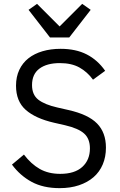

<svg xmlns="http://www.w3.org/2000/svg" viewBox="-20 -963 621 995"><path d="M289 12Q204 12 144 -20.5Q84 -53 42 -110L104 -162Q141 -113 186 -87.5Q231 -62 292 -62Q367 -62 406.5 -98Q446 -134 446 -194Q446 -244 416 -271Q386 -298 317 -314L260 -327Q164 -349 113.5 -393.5Q63 -438 63 -519Q63 -565 80 -601Q97 -637 127.5 -661Q158 -685 200.5 -697.5Q243 -710 294 -710Q373 -710 429.5 -681Q486 -652 525 -596L462 -550Q433 -590 392 -613Q351 -636 290 -636Q223 -636 184.5 -607.5Q146 -579 146 -522Q146 -472 178.5 -446.5Q211 -421 277 -406L334 -393Q437 -370 483 -323Q529 -276 529 -198Q529 -150 512.5 -111Q496 -72 465 -45Q434 -18 389.5 -3Q345 12 289 12ZM239 -769 128 -912 172 -943 289 -826 406 -943 450 -912 339 -769Z"/></svg>

Font: IBM Plex Thai
Style: Regular
Weight: 400
Designer: Mike Abbink, Paul van der Laan, Pieter van Rosmalen, Ben Mitchell, Mark Frömberg
Foundry: Bold Monday
Version: Version 1.0